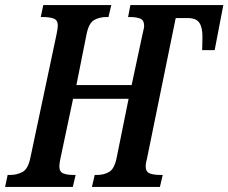

<svg xmlns="http://www.w3.org/2000/svg" viewBox="-38 -734 897 754"><path d="M-18 0 -8 -47H3Q28 -47 50 -58.5Q72 -70 81 -113L184 -599Q189 -623 189 -634Q189 -655 173 -661Q157 -667 132 -667H122L132 -714H399L388 -667H378Q353 -667 332 -655.5Q311 -644 302 -600L262 -400H479L522 -601Q524 -610 526 -618.5Q528 -627 528 -632Q528 -655 512.5 -661Q497 -667 475 -667H465L474 -714H839L805 -537H756L757 -590Q757 -627 744.5 -645Q732 -663 700 -663H652L539 -110Q537 -104 535.5 -95.5Q534 -87 534 -82Q534 -59 550 -53Q566 -47 590 -47H601L590 0H323L334 -47H345Q369 -47 390 -58.5Q411 -70 420 -114L467 -346H249L199 -110Q198 -104 196.5 -95.5Q195 -87 195 -82Q195 -59 210.5 -53Q226 -47 248 -47H259L248 0Z"/></svg>

Font: Noto Serif ExtraCondensed SemiBold
Style: Italic
Weight: 600
Width: 2
Italic angle: -12°
Designer: Monotype Design Team
Foundry: Monotype Imaging Inc.
Version: Version 2.013